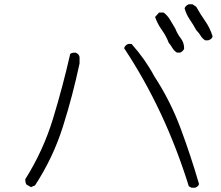

<svg xmlns="http://www.w3.org/2000/svg" viewBox="-20 -867 1040 905"><path d="M126 15 105 3Q99 -5 99 -22Q184 -157 230 -308Q276 -459 311 -613Q319 -619 335 -619Q352 -614 355 -598V-568Q323 -417 276.5 -270Q230 -123 145 7ZM899 18H883L870 11Q758 -349 565 -640Q570 -655 585 -660H600Q665 -587 707 -508Q783 -392 831.5 -261.5Q880 -131 918 0Q916 12 899 18ZM962 -677H947Q934 -685 925.5 -699Q917 -713 905 -725Q891 -751 874.5 -775Q858 -799 850 -828Q855 -841 870 -847H887L905 -835Q924 -801 947 -768Q970 -735 982 -696Q980 -683 962 -677ZM829 -619H814Q800 -628 792.5 -641Q785 -654 775 -666Q764 -696 743 -725.5Q722 -755 711 -787L730 -808H751Q770 -794 782 -773L806 -733Q816 -707 832 -686.5Q848 -666 848 -638Q847 -633 841 -627Q835 -621 829 -619Z"/></svg>

Font: Yozai
Style: Regular
Weight: 400
Designer: LXGW / Y.OzVox
Foundry: LXGW / Y.OzVox
Version: Version 0.861;October 22, 2024